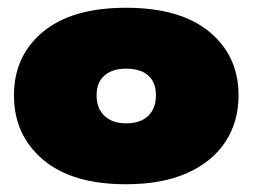

<svg xmlns="http://www.w3.org/2000/svg" viewBox="-20 -771 651 495"><path d="M305 -296Q165.5 -296 90.8 -359.5Q16 -423 16 -525Q16 -627 90.8 -689Q165.5 -751 305 -751Q444.5 -751 519.8 -689Q595 -627 595 -525Q595 -457 561.2 -405.5Q527.5 -354 462.8 -325Q398 -296 305 -296ZM305 -453Q342 -453 362 -472.2Q382 -491.5 382 -525Q382 -559 362 -576.5Q342 -594 305 -594Q270 -594 249.5 -576.5Q229 -559 229 -525Q229 -491.5 249.5 -472.2Q270 -453 305 -453Z"/></svg>

Font: Encode Sans Expanded Black
Style: Regular
Weight: 900
Width: 7
Designer: Multiple Designers
Foundry: Impallari Type
Version: Version 3.000; ttfautohint (v1.8.3) -l 8 -r 50 -G 200 -x 14 